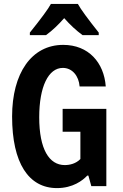

<svg xmlns="http://www.w3.org/2000/svg" viewBox="-20 -954 631 984"><path d="M309 -861C339 -827 370 -798 403 -774H486V-787C432 -855 394 -906 379 -934H241C227 -908 191 -859 133 -787V-774H216C250 -799 280 -828 309 -861ZM301 -396V-279H392V-139C369 -115 337 -108 312 -108C232 -108 181 -189 181 -353C181 -510 228 -606 302 -606C351 -606 384 -564 388 -511H522C513 -633 434 -724 304 -724C141 -724 42 -578 42 -357C42 -118 127 10 272 10C353 10 404 -29 427 -54H433L448 0H525V-396Z"/></svg>

Font: Kathrein 77 Bold Condensed
Style: Regular
Weight: 700
Width: 3
Designer: Lazydogs Typefoundry, based on Open Sans by Ascender Corporation
Foundry: Lazydogs Typefoundry
Version: Version 1.003;PS 001.003;hotconv 1.0.88;makeotf.lib2.5.64775